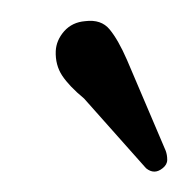

<svg xmlns="http://www.w3.org/2000/svg" viewBox="-20 -634 182 186"><path d="M103 -576 140.5 -488Q142 -484 142 -479.2Q142 -474.5 137.5 -471Q129.5 -464.5 121.5 -471L61.5 -538.5Q47 -550.5 40.2 -560.8Q33.5 -571 34 -584.5Q34.5 -595 42.2 -603.8Q50 -612.5 62.5 -613.5Q78 -615.5 86.2 -605.5Q94.5 -595.5 103 -576Z"/></svg>

Font: Fraunces 144pt S100 Light
Style: Italic
Weight: 300
Italic angle: -16°
Version: Version 1.000; ttfautohint (v1.8.3)